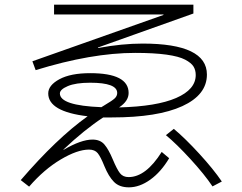

<svg xmlns="http://www.w3.org/2000/svg" viewBox="-20 -767 1040 824"><path d="M212 -747H810V-709L400 -563L401 -561Q504 -580 592 -580Q868 -580 868 -447Q868 -360 762.5 -311.5Q657 -263 460 -263H423Q343 -211 252 -125L253 -124Q328 -168 377 -168Q410 -168 428 -147Q446 -126 464 -83Q482 -40 495 -23.5Q508 -7 532 -7Q606 -7 674 -115L706 -88Q671 -29 625 4Q579 37 533 37Q492 37 469 13.5Q446 -10 428 -54Q412 -94 399.5 -109.5Q387 -125 362 -125Q312 -125 240.5 -82.5Q169 -40 105 34L69 6Q223 -173 356 -268Q187 -288 187 -366Q187 -401 235 -427Q283 -453 367 -453Q532 -453 532 -368Q532 -333 491 -306Q652 -310 736 -346.5Q820 -383 820 -445Q820 -466 810.5 -481.5Q801 -497 774.5 -511Q748 -525 694.5 -532.5Q641 -540 560 -540Q373 -540 133 -466L119 -504L682 -703L681 -705H212ZM692 -187 726 -214Q775 -173 835.5 -107Q896 -41 932 12L892 33Q858 -18 798 -83.5Q738 -149 692 -187ZM415 -307Q427 -314 428 -315Q462 -335 472.5 -345Q483 -355 483 -368Q483 -412 367 -412Q305 -412 271 -397.5Q237 -383 237 -366Q237 -314 415 -307Z"/></svg>

Font: M PLUS 1p Light
Style: Regular
Weight: 300
Version: Version 1.061